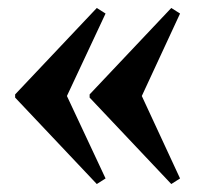

<svg xmlns="http://www.w3.org/2000/svg" viewBox="-20 -596 513 482"><path d="M223 -134 18 -351V-359L223 -576L245 -562L148 -355L245 -148ZM410 -134 205 -351V-359L410 -576L432 -562L336 -355L432 -148Z"/></svg>

Font: Platypi Medium
Style: Regular
Weight: 500
Designer: David Sargent
Foundry: Bolt Cutter Type
Version: Version 1.200; ttfautohint (v1.8.4.7-5d5b)